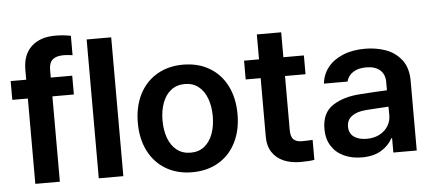

<svg xmlns="http://www.w3.org/2000/svg" viewBox="-50 -851 2195 974"><g transform="rotate(-5 1047.0 -364.5)"><path d="M328.1 -434.6H218.8V0H93.8V-434.6H14.6V-530.3H93.8V-581.1Q93.8 -657.7 138.2 -699Q182.6 -740.2 259.8 -740.2Q301.3 -740.2 338.9 -732.4V-633.8Q311.5 -637.7 293.9 -637.7Q255.4 -637.7 237.1 -621.3Q218.8 -605 218.8 -569.3V-530.3H328.1Z M542 0H417V-707H542Z M638.7 -262.7Q638.7 -344.7 669.9 -406.7Q701.2 -468.8 758.8 -502.9Q816.4 -537.1 892.6 -537.1Q969.2 -537.1 1026.9 -502.9Q1084.5 -468.8 1115.5 -406.7Q1146.5 -344.7 1146.5 -262.7Q1146.5 -181.2 1115.2 -119.1Q1084 -57.1 1026.6 -23.2Q969.2 10.7 892.6 10.7Q816.4 10.7 758.8 -23.4Q701.2 -57.6 669.9 -119.4Q638.7 -181.2 638.7 -262.7ZM1020.5 -263.7Q1020.5 -313 1006.1 -352.8Q991.7 -392.6 963.1 -415.5Q934.6 -438.5 893.6 -438.5Q851.6 -438.5 822.5 -415.5Q793.5 -392.6 779.1 -353Q764.6 -313.5 764.6 -263.7Q764.6 -213.9 779.1 -174.3Q793.5 -134.8 822.5 -111.8Q851.6 -88.9 893.6 -88.9Q934.6 -88.9 963.1 -111.8Q991.7 -134.8 1006.1 -174.3Q1020.5 -213.9 1020.5 -263.7Z M1507.8 -434.6H1403.3V-159.2Q1403.3 -124 1418.2 -110.8Q1433.1 -97.7 1460 -97.7Q1483.4 -97.7 1514.6 -99.6V2Q1490.2 6.8 1444.3 6.8Q1396 6.8 1358.6 -9Q1321.3 -24.9 1300 -57.6Q1278.8 -90.3 1279.3 -138.7V-434.6H1203.1V-530.3H1279.3V-657.2H1403.3V-530.3H1507.8Z M1776.4 -309.6Q1860.8 -315.4 1912.1 -317.4V-359.4Q1912.1 -398.9 1887.2 -420.7Q1862.3 -442.4 1816.4 -442.4Q1775.9 -442.4 1750 -425.3Q1724.1 -408.2 1716.8 -378.9H1596.7Q1601.1 -424.3 1628.9 -460.2Q1656.7 -496.1 1705.6 -516.6Q1754.4 -537.1 1819.3 -537.1Q1875 -537.1 1924.1 -519.8Q1973.1 -502.4 2004.6 -461.7Q2036.1 -420.9 2036.1 -354.5V0H1917V-73.2H1913.1Q1893.6 -36.1 1854.5 -12.7Q1815.4 10.7 1756.8 10.7Q1705.6 10.7 1665.3 -7.8Q1625 -26.4 1602.1 -62.5Q1579.1 -98.6 1579.1 -149.4Q1579.1 -231.4 1634.5 -267.8Q1689.9 -304.2 1776.4 -309.6ZM1789.1 -81.1Q1825.7 -81.1 1854 -95.7Q1882.3 -110.4 1897.7 -135.5Q1913.1 -160.6 1913.1 -190.4L1912.6 -233.9Q1890.6 -232.9 1837.9 -229.5Q1809.6 -228 1795.9 -226.6Q1750 -222.7 1724.6 -203.6Q1699.2 -184.6 1699.2 -150.4Q1699.2 -116.7 1723.6 -98.9Q1748 -81.1 1789.1 -81.1Z"/></g></svg>

Font: WEMIX Pretendard SemiBold
Style: Regular
Weight: 600
Designer: Base glyphs from Inter by Rasmus Andersson; Hangeul glyphs from Noto Sans CJK(Source Han Sans) by Jang Soo-young and Kan
Foundry: Kil Hyung-jin
Version: Version 1.000